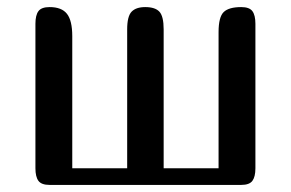

<svg xmlns="http://www.w3.org/2000/svg" viewBox="-20 -522 821 542"><path d="M120 0Q97 0 88.5 -11.5Q80 -23 80 -47V-455Q80 -479 88.5 -490.5Q97 -502 120 -502Q154 -502 169 -483Q184 -464 184 -420V-47H339V-439Q339 -476 351.5 -489Q364 -502 390 -502Q418 -502 430 -489Q442 -476 442 -439V-47H597V-431Q597 -474 611.5 -488Q626 -502 661 -502Q684 -502 692.5 -490.5Q701 -479 701 -455V-47Q701 -23 692.5 -11.5Q684 0 661 0Z"/></svg>

Font: Marmelad
Style: Regular
Weight: 400
Designer: Manvel Shmavonyan
Foundry: Cyreal
Version: Version 1.001;PS 001.001;hotconv 1.0.88;makeotf.lib2.5.64775